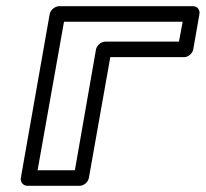

<svg xmlns="http://www.w3.org/2000/svg" viewBox="-20 -573 662 618"><path d="M556 -439H319C304 -439 291 -425 289 -414L221 -25H101L186 -503H568ZM573 -389C584 -389 599 -399 602 -414L622 -528C624 -539 617 -553 602 -553H170C159 -553 143 -543 140 -528L47 0C45 11 53 25 68 25H237C248 25 263 15 266 0L335 -389Z"/></svg>

Font: Asimov
Style: XWidOuIt
Weight: 500
Designer: Google
Version: Version 2.000980; 2014